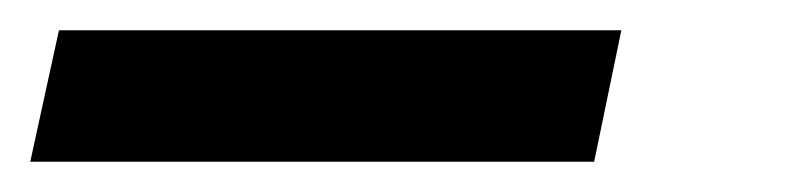

<svg xmlns="http://www.w3.org/2000/svg" viewBox="-43 -20 536 127"><path d="M-23 87 -4 0H368L350 87Z"/></svg>

Font: Mona Sans ExtraLight Medium
Style: Italic
Weight: 500
Italic angle: -11.6951°
Version: Version 2.000